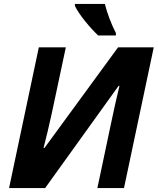

<svg xmlns="http://www.w3.org/2000/svg" viewBox="-20 -954 800 974"><path d="M209 0 582 -519 586 -518C570 -451 557 -395 545 -336L474 0H609L760 -714H579L206 -204H201C214 -253 231 -325 242 -376L314 -714H177L26 0ZM360 -924C382 -878 437 -813 478 -774H568V-786C543 -835 523 -889 512 -934H360Z"/></svg>

Font: BC Sans
Style: Bold Italic
Weight: 700
Italic angle: -12°
Designer: Monotype Design Team
Province of B.C.
Foundry: Monotype Imaging Inc.
Version: Version 2.000;GOOG;noto-source:20170915:90ef993387c0